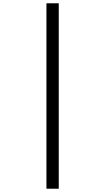

<svg xmlns="http://www.w3.org/2000/svg" viewBox="-20 -968 640 1170"><path d="M263 182V-948H338V182Z"/></svg>

Font: Victor Mono
Style: Regular
Weight: 400
Monospace: yes
Designer: Rune Bjørnerås
Version: Version 1.561;gftools[0.9.30]